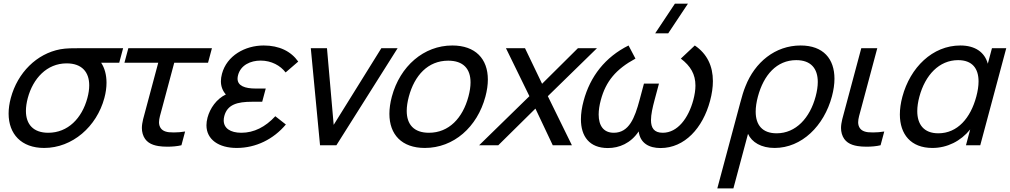

<svg xmlns="http://www.w3.org/2000/svg" viewBox="-20 -808 5617 1068"><path d="M664.9 -540H434.4C388.4 -540 347.9 -540 315.7 -534C184.2 -509.5 77.9 -404 40.1 -263C31.9 -232.4 27.9 -203.3 27.9 -176.2C27.9 -62.6 98.5 15 225.6 15C382.6 15 517.9 -103.5 560.6 -263C568.7 -292.9 572.5 -321.5 572.5 -347.9C572.5 -392 561.8 -430.2 542.7 -459H643.2ZM248.3 -69.5C165.7 -69.5 124.2 -116.1 124.2 -191.1C124.2 -212.8 127.7 -236.9 134.6 -263C163.5 -370.7 239.9 -455.5 350.7 -455.5C351.1 -455.5 351.4 -455.5 351.7 -455.5C436 -455.1 476.3 -406.7 476.3 -333.2C476.3 -311.7 472.9 -288.2 466.1 -263C435.9 -150 357.8 -69.5 248.3 -69.5Z M861.5 4.5C875.2 6.8 892.8 8 911.4 8C937.6 8 966.1 5.6 989.2 0L1009.7 -76.5C989.7 -73.1 967.9 -71.3 947.3 -71.3C937.7 -71.3 928.4 -71.7 919.7 -72.5C894 -75.5 874.1 -85.5 866.8 -110.5C865.3 -116.1 864.5 -121.9 864.5 -128C864.5 -148.5 872.6 -172.9 882 -208L949.2 -459H1137.2L1158.9 -540H693.9L672.2 -459H860.2L791.9 -204C780 -159.7 769.2 -126.6 769.2 -95.8C769.2 -84.9 770.6 -74.2 773.7 -63.5C786.8 -19 820.8 -2 861.5 4.5Z M1511.4 -161.5C1456.5 -102 1392.8 -69.5 1322.8 -69.5C1260.7 -69.5 1224.4 -95.1 1224.4 -138.4C1224.4 -146.1 1225.5 -154.3 1227.8 -163C1244.8 -226.5 1299.5 -242 1382.5 -242H1438.5L1458.2 -315.5H1402.7C1341.9 -315.5 1301.4 -330.6 1301.4 -370.5C1301.4 -376.6 1302.3 -383.2 1304.3 -390.5C1319.2 -446 1373.4 -471 1429.9 -471C1489.9 -471 1539.9 -443 1568.7 -405L1638.9 -465.5C1598.7 -522.5 1533.4 -555 1446.9 -555C1342.9 -555 1241.7 -498.5 1214.7 -397.5C1210.7 -382.8 1208.8 -369 1208.8 -356C1208.8 -327.5 1218.2 -303.1 1236.3 -282.5C1184.2 -257.5 1148.4 -206 1134.4 -154C1130.3 -138.8 1128.4 -124.5 1128.4 -111.1C1128.4 -31.2 1197.7 15 1296.6 15C1403.6 15 1501.1 -33.5 1570.1 -115.5Z M1760.2 0H1851.2L2191.8 -540H2101.3L1836.1 -113.5L1798.8 -540H1708.8Z M2343.1 15C2503.6 15 2634.7 -101 2680.1 -270.5C2689.2 -304.4 2693.7 -336.4 2693.7 -365.6C2693.7 -480.4 2624.9 -555 2495.9 -555C2337.4 -555 2205.1 -440 2159.6 -270.5C2150.5 -236.3 2146 -204.2 2146 -174.8C2146 -59.8 2214.6 15 2343.1 15ZM2365.8 -69.5C2282.7 -69.5 2242.4 -115.4 2242.4 -191.2C2242.4 -214.9 2246.4 -241.5 2254.1 -270.5C2285.8 -388.5 2360.2 -470.5 2473.2 -470.5C2557.3 -470.5 2597.4 -425 2597.4 -349.8C2597.4 -326.1 2593.4 -299.5 2585.6 -270.5C2553.7 -151.5 2477.3 -69.5 2365.8 -69.5Z M2645.2 0H2751.7L2958.3 -204L3054.7 0H3161.2L3027.3 -273L3300.8 -540H3194.8L2995.3 -342L2900.3 -540H2794.3L2924.8 -273Z M3806.6 -787.5H3734.1L3624.4 -622.5H3696.9ZM3844.8 -555 3767.2 -482C3821.7 -440.6 3848.4 -394.4 3848.4 -332C3848.4 -307.9 3844.4 -281.2 3836.5 -251.5C3809.5 -151 3749.2 -69.5 3666.7 -69.5C3617.5 -69.5 3601.1 -97.3 3601.1 -139.9C3601.1 -170.9 3609.8 -209.8 3621 -251.5L3645.5 -343H3562L3537.5 -251.5C3510.9 -152.5 3479.2 -69.5 3394.2 -69.5C3336.4 -69.5 3310.1 -110 3310.1 -171.1C3310.1 -195.1 3314.1 -222.3 3322 -251.5C3349.8 -355.5 3405.9 -423 3514.7 -482L3476.3 -555C3346.5 -490.5 3262.7 -383 3226.3 -247C3216.4 -210.4 3211.4 -175.9 3211.4 -144.6C3211.4 -49.2 3258.6 15.5 3361.4 15.5C3424.4 15.5 3488.5 -11 3532.7 -77C3541 -11 3590.9 15.5 3654.4 15.5C3788.4 15.5 3889.3 -96 3929.6 -246.5C3940.1 -285.5 3945.5 -322.4 3945.5 -356.7C3945.5 -440.3 3913.5 -508.6 3844.8 -555Z M3970 240H4059.5L4140.8 -63.5C4162.2 -16.5 4214.3 15 4288.8 15C4439.8 15 4563.7 -108 4607.5 -271.5C4616.9 -306.5 4621.7 -339.7 4621.7 -370.2C4621.7 -480 4560.3 -555 4433.5 -555C4291.5 -555 4178.8 -461 4126.8 -328.5C4115.9 -302.5 4107 -271.5 4097.4 -235.5ZM4300.1 -66.5C4220 -66.5 4183.5 -113.2 4183.5 -186.9C4183.5 -212.1 4187.7 -240.4 4195.9 -271C4227.9 -390.5 4300.2 -473.5 4409.2 -473.5C4491.2 -473.5 4528.9 -426.2 4528.9 -352C4528.9 -327.7 4524.8 -300.4 4516.9 -271C4485.2 -152.5 4407.6 -66.5 4300.1 -66.5Z M4750.5 4.5C4764.2 6.8 4781.8 8 4800.4 8C4826.6 8 4855.1 5.6 4878.2 0L4898.7 -76.5C4878.7 -73.1 4856.9 -71.3 4836.3 -71.3C4826.7 -71.3 4817.4 -71.7 4808.7 -72.5C4783 -75.5 4763.1 -85.5 4755.8 -110.5C4754.3 -116.1 4753.5 -121.9 4753.5 -128C4753.5 -148.5 4761.6 -172.9 4771 -208L4859.9 -540H4770.9L4680.9 -204C4669 -159.7 4658.2 -126.6 4658.2 -95.8C4658.2 -84.9 4659.6 -74.2 4662.7 -63.5C4675.8 -19 4709.8 -2 4750.5 4.5Z M5497.8 -540 5474.7 -453.5C5457.3 -517.5 5404.4 -555 5321.9 -555C5166.9 -555 5043 -432.5 4999.5 -270C4990.1 -235.1 4985.5 -202 4985.5 -171.5C4985.5 -60.9 5046.7 15 5166.6 15C5248.6 15 5324.3 -23 5376.7 -88L5353.2 0H5432.7L5577.3 -540ZM5199.5 -66.5C5118.2 -66.5 5082.3 -116.8 5082.3 -189.9C5082.3 -214.4 5086.3 -241.4 5094 -270C5126.3 -390.5 5204 -473.5 5309.5 -473.5C5387.8 -473.5 5423.2 -427.6 5423.2 -355.1C5423.2 -329.8 5418.9 -301.4 5410.6 -270.5C5378.9 -152 5306.5 -66.5 5199.5 -66.5Z"/></svg>

Font: Manrope
Style: MediumItalic
Weight: 500
Italic angle: -15°
Designer: Mikhail Sharanda
Foundry: Mikhail Sharanda
Version: Version 4.502;hotconv 1.0.109;makeotfexe 2.5.65596